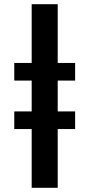

<svg xmlns="http://www.w3.org/2000/svg" viewBox="-20 -790 426 915"><path d="M338 -490V-406H48V-490ZM338 -259V-175H48V-259ZM255 -770V105H131V-770Z"/></svg>

Font: Unbounded Variable
Style: Regular
Weight: 400
Designer: Luke Prowse, Jean-Baptiste Morizot, Fátima Lázaro, Florian Runge
Foundry: NaN
Version: Version 1.600;FEAKit 1.0